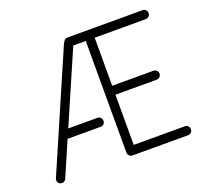

<svg xmlns="http://www.w3.org/2000/svg" viewBox="-121 -850 1096 1010"><g transform="rotate(-20 426.5 -345.0)"><path d="M54 8Q44 5 40 -4.5Q36 -14 40 -24L322 -675Q327 -685 333 -692.5Q339 -700 349 -700H771Q782 -700 789 -692.5Q796 -685 796 -675Q796 -665 789 -657.5Q782 -650 771 -650H485V-381H716Q726 -381 733.5 -374Q741 -367 741 -356Q741 -346 733.5 -338.5Q726 -331 716 -331H485V-50H771Q782 -50 789 -43Q796 -36 796 -25Q796 -15 789 -7.5Q782 0 771 0H460Q450 0 442.5 -7.5Q435 -15 435 -25V-650H365L191 -249H355Q365 -249 372 -241.5Q379 -234 379 -223Q379 -213 372 -206Q365 -199 355 -199H169L86 -7Q82 3 73 7.5Q64 12 54 8Z"/></g></svg>

Font: Zen Kurenaido
Style: ARC
Weight: 400
Designer: Yoshimichi Ohira
Foundry: Positype
Version: Version 1.001